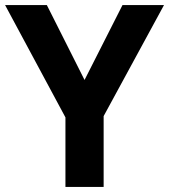

<svg xmlns="http://www.w3.org/2000/svg" viewBox="-20 -734 664 754"><path d="M312 -420 461 -714H624L387 -278V0H237V-273L0 -714H164Z"/></svg>

Font: Noto Sans Ethiopic
Style: Bold
Weight: 700
Designer: Monotype Design Team
Foundry: Monotype Imaging Inc.
Version: Version 2.102; ttfautohint (v1.8.4.7-5d5b)